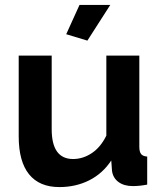

<svg xmlns="http://www.w3.org/2000/svg" viewBox="-20 -750 658 780"><path d="M303 -730 249 -611 335 -585 428 -730ZM432 -98 435 -56Q439 -27 461.5 -10.5Q484 6 520 6Q546 6 578 0V-114Q561 -115 553.5 -124Q546 -133 546 -154V-524H412V-199Q389 -152 353 -128Q317 -104 277 -104Q190 -104 190 -225V-524H56V-196Q56 -94 98 -42Q140 10 221 10Q288 10 342.5 -17.5Q397 -45 432 -98Z"/></svg>

Font: RT Raleway Bold
Style: Regular
Weight: 400
Designer: Matt McInerney, Pablo Impallari, Rodrigo Fuenzalida — Edited by Milan Moffatt in April 2016
Foundry: Matt McInerney, Pablo Impallari, Rodrigo Fuenzalida — Edited by Milan Moffatt in April 2016
Version: Version 3.001